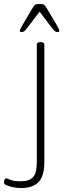

<svg xmlns="http://www.w3.org/2000/svg" viewBox="-57 -738 360 970"><path d="M49 212Q30 212 10 208Q-10 204 -23.5 198Q-37 192 -37 185Q-37 180 -34.5 171.5Q-32 163 -27 163Q-21 163 -4 170.5Q13 178 47 178Q91 178 110 157Q129 136 129 82V-513Q129 -525 145 -525H151Q167 -525 167 -513V82Q167 151 138 181.5Q109 212 49 212ZM52 -576Q43 -576 43 -583Q43 -586 48.5 -596.5Q54 -607 58 -614L104 -692Q114 -709 120 -713.5Q126 -718 143 -718Q160 -718 166 -713.5Q172 -709 182 -692L228 -614Q234 -604 238.5 -595Q243 -586 243 -583Q243 -576 234 -576Q227 -576 221.5 -579.5Q216 -583 207 -595L143 -679L79 -595Q70 -583 64.5 -579.5Q59 -576 52 -576Z"/></svg>

Font: Asap Semi Expanded Thin
Style: Regular
Weight: 100
Width: 6
Designer: Pablo Cosgaya
Foundry: Omnibus-Type
Version: Version 3.001; ttfautohint (v1.8.4.7-5d5b)